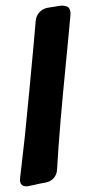

<svg xmlns="http://www.w3.org/2000/svg" viewBox="-84 -786 390 831"><g transform="rotate(-5 111.5 -371.0)"><path d="M11 11Q8 11 5.5 11.5Q3 12 1 12Q-29 12 -29 -15Q-29 -17 -28.5 -20.5Q-28 -24 -27 -29L8 -201Q27 -301 45 -398.5Q63 -496 81 -596L99 -698Q103 -720 118.5 -734Q134 -748 156 -750L211 -754Q228 -754 240 -747.5Q252 -741 252 -721Q252 -713 251 -710L233 -611Q211 -493 189.5 -376Q168 -259 149 -141L135 -49Q132 -27 117 -13Q102 1 79 3Q54 5 28 9Z"/></g></svg>

Font: Bangerz 2
Style: Regular
Weight: 400
Designer: vernon adams
Foundry: Vernon Adams
Version: Version 2.10;December 28, 2023;FontCreator 13.0.0.2683 64-bi